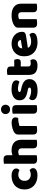

<svg xmlns="http://www.w3.org/2000/svg" viewBox="1508 -2260 768 3825"><g transform="rotate(-90 1892.5 -347.0)"><path d="M326 -367Q301 -367 278.5 -359Q256 -351 239.5 -335.5Q223 -320 213 -297Q203 -274 203 -243Q203 -181 238.5 -150Q274 -119 325 -119Q355 -119 377 -126Q399 -133 416 -141Q436 -127 446 -110.5Q456 -94 456 -71Q456 -30 417 -7.5Q378 15 309 15Q246 15 195 -3.5Q144 -22 107.5 -55.5Q71 -89 51 -136Q31 -183 31 -240Q31 -306 52.5 -355.5Q74 -405 111 -437Q148 -469 196.5 -485Q245 -501 299 -501Q371 -501 410 -475Q449 -449 449 -408Q449 -389 440 -372.5Q431 -356 419 -344Q402 -352 378 -359.5Q354 -367 326 -367Z M1021 -1Q1011 2 989.5 5Q968 8 945 8Q923 8 905.5 5Q888 2 876 -7Q864 -16 857.5 -31.5Q851 -47 851 -72V-294Q851 -335 830.5 -351.5Q810 -368 780 -368Q760 -368 742 -363Q724 -358 713 -351V-1Q703 2 681.5 5Q660 8 637 8Q615 8 597.5 5Q580 2 568 -7Q556 -16 549.5 -31.5Q543 -47 543 -72V-652Q554 -654 575.5 -657.5Q597 -661 619 -661Q641 -661 658.5 -658Q676 -655 688 -646Q700 -637 706.5 -621.5Q713 -606 713 -581V-483Q726 -488 752.5 -494.5Q779 -501 811 -501Q910 -501 965.5 -451.5Q1021 -402 1021 -304Z M1296 -1Q1286 2 1264.5 5Q1243 8 1220 8Q1198 8 1180.5 5Q1163 2 1151 -7Q1139 -16 1132.5 -31.5Q1126 -47 1126 -72V-372Q1126 -395 1134.5 -411.5Q1143 -428 1159 -441Q1175 -454 1198.5 -464.5Q1222 -475 1249 -483Q1276 -491 1305 -495.5Q1334 -500 1363 -500Q1411 -500 1439 -481.5Q1467 -463 1467 -421Q1467 -407 1463 -393.5Q1459 -380 1453 -369Q1432 -369 1410 -367Q1388 -365 1367 -361Q1346 -357 1327.5 -352.5Q1309 -348 1296 -342Z M1533 -621Q1533 -659 1558.5 -685Q1584 -711 1626 -711Q1668 -711 1693.5 -685Q1719 -659 1719 -621Q1719 -583 1693.5 -557Q1668 -531 1626 -531Q1584 -531 1558.5 -557Q1533 -583 1533 -621ZM1711 -1Q1700 1 1678.5 4.5Q1657 8 1635 8Q1613 8 1595.5 5Q1578 2 1566 -7Q1554 -16 1547.5 -31.5Q1541 -47 1541 -72V-479Q1552 -481 1573.5 -484.5Q1595 -488 1617 -488Q1639 -488 1656.5 -485Q1674 -482 1686 -473Q1698 -464 1704.5 -448.5Q1711 -433 1711 -408Z M2229 -145Q2229 -69 2172 -26Q2115 17 2004 17Q1962 17 1926 11Q1890 5 1864.5 -7.5Q1839 -20 1824.5 -39Q1810 -58 1810 -84Q1810 -108 1820 -124.5Q1830 -141 1844 -152Q1873 -136 1910.5 -123.5Q1948 -111 1997 -111Q2028 -111 2044.5 -120Q2061 -129 2061 -144Q2061 -158 2049 -166Q2037 -174 2009 -179L1979 -185Q1892 -202 1849.5 -238.5Q1807 -275 1807 -343Q1807 -380 1823 -410Q1839 -440 1868 -460Q1897 -480 1937.5 -491Q1978 -502 2027 -502Q2064 -502 2096.5 -496.5Q2129 -491 2153 -480Q2177 -469 2191 -451.5Q2205 -434 2205 -410Q2205 -387 2196.5 -370.5Q2188 -354 2175 -343Q2167 -348 2151 -353.5Q2135 -359 2116 -363.5Q2097 -368 2077.5 -371Q2058 -374 2042 -374Q2009 -374 1991 -366.5Q1973 -359 1973 -343Q1973 -332 1983 -325Q1993 -318 2021 -312L2052 -305Q2148 -283 2188.5 -244.5Q2229 -206 2229 -145Z M2481 -167Q2481 -141 2497.5 -130Q2514 -119 2544 -119Q2559 -119 2575 -121.5Q2591 -124 2603 -128Q2612 -117 2618.5 -103.5Q2625 -90 2625 -71Q2625 -33 2596.5 -9Q2568 15 2496 15Q2408 15 2360.5 -25Q2313 -65 2313 -155V-583Q2324 -586 2344.5 -589.5Q2365 -593 2388 -593Q2432 -593 2456.5 -577.5Q2481 -562 2481 -512V-448H2612Q2618 -437 2623.5 -420.5Q2629 -404 2629 -384Q2629 -349 2613.5 -333.5Q2598 -318 2572 -318H2481Z M2962 16Q2903 16 2852.5 -0.5Q2802 -17 2764.5 -50Q2727 -83 2705.5 -133Q2684 -183 2684 -250Q2684 -316 2705.5 -363.5Q2727 -411 2762 -441.5Q2797 -472 2842 -486.5Q2887 -501 2934 -501Q2987 -501 3030.5 -485Q3074 -469 3105.5 -441Q3137 -413 3154.5 -374Q3172 -335 3172 -289Q3172 -255 3153 -237Q3134 -219 3100 -214L2853 -177Q2864 -144 2898 -127.5Q2932 -111 2976 -111Q3017 -111 3053.5 -121.5Q3090 -132 3113 -146Q3129 -136 3140 -118Q3151 -100 3151 -80Q3151 -35 3109 -13Q3077 4 3037 10Q2997 16 2962 16ZM2934 -377Q2910 -377 2892.5 -369Q2875 -361 2864 -348.5Q2853 -336 2847.5 -320.5Q2842 -305 2841 -289L3012 -317Q3009 -337 2990 -357Q2971 -377 2934 -377Z M3562 -308Q3562 -339 3544.5 -353.5Q3527 -368 3497 -368Q3477 -368 3457.5 -363Q3438 -358 3424 -348V-1Q3414 2 3392.5 5Q3371 8 3348 8Q3326 8 3308.5 5Q3291 2 3279 -7Q3267 -16 3260.5 -31.5Q3254 -47 3254 -72V-372Q3254 -399 3265.5 -416Q3277 -433 3297 -447Q3331 -471 3382.5 -486Q3434 -501 3497 -501Q3610 -501 3671 -451.5Q3732 -402 3732 -314V-1Q3722 2 3700.5 5Q3679 8 3656 8Q3634 8 3616.5 5Q3599 2 3587 -7Q3575 -16 3568.5 -31.5Q3562 -47 3562 -72Z"/></g></svg>

Font: Baloo Tamma
Style: Regular
Weight: 400
Designer: Divya Kowshik and Ek Type
Foundry: Ek Type
Version: Version 1.443;PS 1.000;hotconv 16.6.51;makeotf.lib2.5.65220;